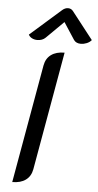

<svg xmlns="http://www.w3.org/2000/svg" viewBox="-63 -986 529 1033"><g transform="rotate(5 202.0 -470.0)"><path d="M157 -631Q164 -669 191.5 -689Q219 -709 264 -709L151 -69Q144 -31 116.5 -11Q89 9 44 9ZM111 -764Q96 -764 83 -770.5Q70 -777 64 -789L231 -936Q246 -949 262 -949Q279 -949 289 -936L404 -789Q394 -777 378 -770.5Q362 -764 347 -764Q321 -764 309 -781L249 -873L156 -781Q139 -764 111 -764Z"/></g></svg>

Font: K2D
Style: Italic
Weight: 400
Italic angle: -10°
Designer: Katatrad Aksorn Co.,Ltd.
Foundry: Cadson Demak Co.,Ltd.
Version: Version 1.000; ttfautohint (v1.6)